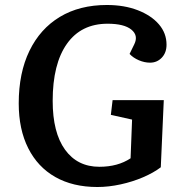

<svg xmlns="http://www.w3.org/2000/svg" viewBox="-20 -735 718 769"><path d="M636 -334 624 -65Q595 -43 553 -25Q511 -7 463 3.5Q415 14 370 14Q272 14 201.5 -26Q131 -66 93 -141.5Q55 -217 55 -321Q55 -443 98 -531.5Q141 -620 220 -667.5Q299 -715 408 -715Q478 -715 532 -694Q586 -673 616.5 -637.5Q647 -602 647 -556Q647 -524 628 -504Q609 -484 581 -484Q559 -484 536.5 -493.5Q514 -503 499 -519L518 -558Q535 -593 506 -616.5Q477 -640 411 -640Q305 -640 248 -559.5Q191 -479 191 -331Q191 -204 240.5 -135.5Q290 -67 378 -67Q452 -67 503 -101L509 -256L424 -275L431 -334Z"/></svg>

Font: Literata 12pt SemiBold
Style: Italic
Weight: 600
Italic angle: -2°
Designer: Latin by Veronika Burian and Jose Scaglione. Greek by Irene Vlachou. Cyrillic by Vera Evstafieva
Foundry: TypeTogether
Version: Version 3.002